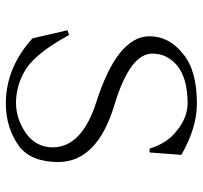

<svg xmlns="http://www.w3.org/2000/svg" viewBox="-38 -690 663 626"><g transform="rotate(90 293.0 -376.5)"><path d="M154.3 -641.6Q208 -687.5 317.4 -687.5Q396.5 -687.5 484.4 -636.7L476.6 -533.2H463.9Q446.3 -591.8 405.3 -622.1Q364.3 -656.2 317.4 -657.2Q236.3 -657.2 194.3 -624Q154.3 -590.8 154.3 -543Q153.3 -469.7 320.3 -418.9Q506.8 -363.3 507.8 -236.3Q507.8 -147.5 457 -108.4Q397.5 -64.5 315.4 -64.5Q199.2 -65.4 104.5 -151.4L78.1 -265.6L93.8 -270.5Q148.4 -169.9 199.2 -133.8Q252.9 -97.7 315.4 -97.7Q367.2 -97.7 415 -130.9Q460 -164.1 460 -217.8Q459 -313.5 309.6 -360.4Q98.6 -428.7 97.7 -532.2Q97.7 -596.7 154.3 -641.6Z"/></g></svg>

Font: BabelStone Tangut Wenhai
Style: Regular
Weight: 400
Designer: Andrew West
Foundry: BabelStone
Version: Version 1.002 May 21, 2016